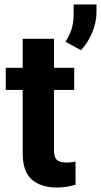

<svg xmlns="http://www.w3.org/2000/svg" viewBox="-20 -833 454 863"><path d="M313.5 -528.3V-428.7H222.7V-159.2Q222.7 -125 236.3 -113.8Q250 -102.5 277.8 -102.5Q291 -102.5 301.3 -103.8Q311.5 -105 319.3 -106.4L319.8 -2.9Q301.8 2.9 280.8 6.3Q259.8 9.8 234.4 9.8Q164.6 9.8 123.3 -25.6Q82 -61 82 -145V-428.7H5.9V-528.3H82V-658.7H222.7V-528.3ZM413.6 -813V-777.8Q413.6 -731.9 393.6 -684.8Q373.5 -637.7 343.8 -607.4L274.4 -645.5Q291.5 -671.9 301.3 -700.9Q311 -730 311 -771V-813Z"/></svg>

Font: Vazirmatn UI FD
Style: Bold
Weight: 700
Designer: Saber Rastikerdar
Foundry: Saber Rastikerdar
Version: Version 33.003